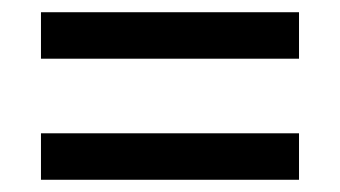

<svg xmlns="http://www.w3.org/2000/svg" viewBox="-20 -514 556 314"><path d="M47 -418V-494H469V-418ZM47 -220V-296H469V-220Z"/></svg>

Font: Noto Serif Armenian SemiCondensed Black
Style: Regular
Weight: 900
Width: 4
Designer: Monotype Design Team
Foundry: Monotype Imaging Inc.
Version: Version 2.008; ttfautohint (v1.8.4.7-5d5b)